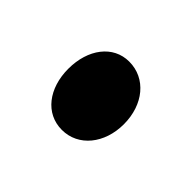

<svg xmlns="http://www.w3.org/2000/svg" viewBox="-54 -234 325 325"><g transform="rotate(45 109.0 -71.0)"><path d="M108 10.5C147.5 10.5 175.5 -24.5 175.5 -70.5C175.5 -117.5 147 -152 107 -152C68.5 -152 42.5 -117.5 42.5 -70.5C42.5 -24 68.5 10.5 108 10.5Z"/></g></svg>

Font: Libre Caslon Condensed SemiBold
Style: Regular
Weight: 600
Designer: Pablo Impallari, Rodrigo Fuenzalida, Katja Schimmel, Ertekin Erdin
Foundry: Pablo Impallari, Rodrigo Fuenzalida
Version: Version 2.000;gftools[0.9.33]